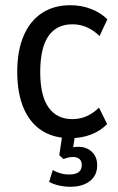

<svg xmlns="http://www.w3.org/2000/svg" viewBox="-20 -520 451 735"><path d="M249 9Q185 9 139.5 -20.5Q94 -50 70 -107Q46 -164 46 -245Q46 -326 70.5 -383Q95 -440 140.5 -470Q186 -500 249 -500Q292 -500 329 -485.5Q366 -471 391 -446L361 -382Q340 -403 314 -415Q288 -427 257 -427Q197 -427 165.5 -382Q134 -337 134 -244Q134 -153 166 -108.5Q198 -64 256 -64Q288 -64 313.5 -76Q339 -88 359 -108L390 -45Q365 -19 328.5 -5Q292 9 249 9ZM250 195Q228 195 205.5 190Q183 185 168 176L182 131Q196 139 211.5 143.5Q227 148 244 148Q269 148 281 139Q293 130 293 112Q293 97 284.5 89Q276 81 259 81Q251 81 241.5 83Q232 85 223 89L207 74L221 -20H270L258 57L235 50Q243 46 255.5 44Q268 42 281 42Q301 42 317 50.5Q333 59 342.5 74.5Q352 90 352 113Q352 139 339.5 157Q327 175 304 185Q281 195 250 195Z"/></svg>

Font: Nunito Sans 10pt Condensed Medium
Style: Regular
Weight: 500
Width: 3
Designer: Vernon Adams
Foundry: Vernon Adams
Version: Version 3.101;gftools[0.9.27]